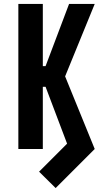

<svg xmlns="http://www.w3.org/2000/svg" viewBox="-20 -755 540 973"><path d="M262 198 178 115 320 -27 211 -315H197V0H73V-735H197V-420H211L330 -735H460L310 -368L460 0Z"/></svg>

Font: Iosevka SS18 Extrabold
Style: Regular
Weight: 800
Monospace: yes
Designer: Belleve Invis
Foundry: Belleve Invis
Version: Version 25.1.1; ttfautohint (v1.8.4)